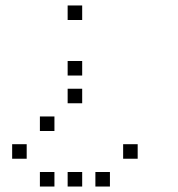

<svg xmlns="http://www.w3.org/2000/svg" viewBox="-20 -696 640 692"><path d="M224.8 -676.2Q223.8 -676.2 223.8 -676.2Q223.8 -676.2 223.8 -675.2V-624.8Q223.8 -623.8 223.8 -623.8Q223.8 -623.8 224.8 -623.8H275.2Q276.2 -623.8 276.2 -623.8Q276.2 -623.8 276.2 -624.8V-675.2Q276.2 -676.2 276.2 -676.2Q276.2 -676.2 275.2 -676.2ZM224.8 -476.2Q223.8 -476.2 223.8 -476.2Q223.8 -476.2 223.8 -475.2V-424.8Q223.8 -423.8 223.8 -423.8Q223.8 -423.8 224.8 -423.8H275.2Q276.2 -423.8 276.2 -423.8Q276.2 -423.8 276.2 -424.8V-475.2Q276.2 -476.2 276.2 -476.2Q276.2 -476.2 275.2 -476.2ZM224.8 -376.2Q223.8 -376.2 223.8 -376.2Q223.8 -376.2 223.8 -375.2V-324.8Q223.8 -323.8 223.8 -323.8Q223.8 -323.8 224.8 -323.8H275.2Q276.2 -323.8 276.2 -323.8Q276.2 -323.8 276.2 -324.8V-375.2Q276.2 -376.2 276.2 -376.2Q276.2 -376.2 275.2 -376.2ZM124.8 -276.2Q123.8 -276.2 123.8 -276.2Q123.8 -276.2 123.8 -275.2V-224.8Q123.8 -223.8 123.8 -223.8Q123.8 -223.8 124.8 -223.8H175.2Q176.2 -223.8 176.2 -223.8Q176.2 -223.8 176.2 -224.8V-275.2Q176.2 -276.2 176.2 -276.2Q176.2 -276.2 175.2 -276.2ZM24.8 -176.2Q23.8 -176.2 23.8 -176.2Q23.8 -176.2 23.8 -175.2V-124.8Q23.8 -123.8 23.8 -123.8Q23.8 -123.8 24.8 -123.8H75.2Q76.2 -123.8 76.2 -123.8Q76.2 -123.8 76.2 -124.8V-175.2Q76.2 -176.2 76.2 -176.2Q76.2 -176.2 75.2 -176.2ZM424.8 -176.2Q423.8 -176.2 423.8 -176.2Q423.8 -176.2 423.8 -175.2V-124.8Q423.8 -123.8 423.8 -123.8Q423.8 -123.8 424.8 -123.8H475.2Q476.2 -123.8 476.2 -123.8Q476.2 -123.8 476.2 -124.8V-175.2Q476.2 -176.2 476.2 -176.2Q476.2 -176.2 475.2 -176.2ZM124.8 -76.2Q123.8 -76.2 123.8 -76.2Q123.8 -76.2 123.8 -75.2V-24.8Q123.8 -23.8 123.8 -23.8Q123.8 -23.8 124.8 -23.8H175.2Q176.2 -23.8 176.2 -23.8Q176.2 -23.8 176.2 -24.8V-75.2Q176.2 -76.2 176.2 -76.2Q176.2 -76.2 175.2 -76.2ZM224.8 -76.2Q223.8 -76.2 223.8 -76.2Q223.8 -76.2 223.8 -75.2V-24.8Q223.8 -23.8 223.8 -23.8Q223.8 -23.8 224.8 -23.8H275.2Q276.2 -23.8 276.2 -23.8Q276.2 -23.8 276.2 -24.8V-75.2Q276.2 -76.2 276.2 -76.2Q276.2 -76.2 275.2 -76.2ZM324.8 -76.2Q323.8 -76.2 323.8 -76.2Q323.8 -76.2 323.8 -75.2V-24.8Q323.8 -23.8 323.8 -23.8Q323.8 -23.8 324.8 -23.8H375.2Q376.2 -23.8 376.2 -23.8Q376.2 -23.8 376.2 -24.8V-75.2Q376.2 -76.2 376.2 -76.2Q376.2 -76.2 375.2 -76.2Z"/></svg>

Font: Doto Black
Style: Regular
Weight: 900
Monospace: yes
Version: Version 1.000